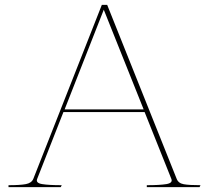

<svg xmlns="http://www.w3.org/2000/svg" viewBox="-20 -770 860 790"><path d="M241 -309 133 -34Q126 -17 153.5 -12.5Q181 -8 234 -8L230 0H15V-8Q63 -8 86.5 -12.5Q110 -17 117 -34L399 -750H421L707 -34Q714 -16 736 -12Q758 -8 805 -8L801 0H584V-8Q637 -8 664.5 -12.5Q692 -17 685 -34L575 -309ZM571 -320 407 -730 246 -320Z"/></svg>

Font: TMT Limkin
Style: Regular
Weight: 400
Designer: Gabriel Drozdov
Version: Version 1.000;Glyphs 3.1.2 (3151)